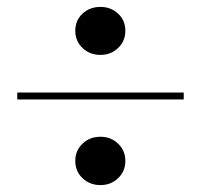

<svg xmlns="http://www.w3.org/2000/svg" viewBox="-20 -602 581 556"><path d="M271 -443Q240 -443 219 -463Q198 -483 198 -513Q198 -543 219 -562.5Q240 -582 271 -582Q301 -582 322 -562.5Q343 -543 343 -513Q343 -483 322 -463Q301 -443 271 -443ZM30 -314V-334H512V-314ZM271 -66Q240 -66 219 -86Q198 -106 198 -136Q198 -166 219 -186Q240 -206 271 -206Q301 -206 322 -186Q343 -166 343 -136Q343 -106 322 -86Q301 -66 271 -66Z"/></svg>

Font: DeepMind Serif Display
Style: Regular
Weight: 400
Designer: Frank Grießhammer / Modifications: Colophon Foundry
Foundry: Colophon Foundry
Version: Version 5.003; ttfautohint (v1.8.2)